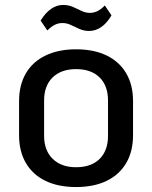

<svg xmlns="http://www.w3.org/2000/svg" viewBox="-20 -747 614 775"><path d="M287 8Q215 8 163.5 -17Q112 -42 84.5 -89Q57 -136 57 -201V-339Q57 -404 84.5 -451Q112 -498 164 -523Q216 -548 287 -548Q359 -548 410.5 -523Q462 -498 489.5 -451Q517 -404 517 -339V-201Q517 -136 489.5 -89Q462 -42 410.5 -17Q359 8 287 8ZM287 -72Q348 -72 382 -105.5Q416 -139 416 -199V-341Q416 -401 382 -434.5Q348 -468 287 -468Q227 -468 192.5 -434.5Q158 -401 158 -341V-199Q158 -140 192.5 -106Q227 -72 287 -72ZM144 -664Q163 -695 186 -711Q209 -727 234 -727Q256 -727 273.5 -719.5Q291 -712 308 -703.5Q325 -695 343 -695Q359 -695 374 -702.5Q389 -710 403 -725L430 -685Q412 -654 389 -638Q366 -622 340 -622Q319 -622 301 -630Q283 -638 266.5 -646Q250 -654 232 -654Q215 -654 200.5 -646.5Q186 -639 171 -624Z"/></svg>

Font: Pathway Extreme SemiCondensed Medium
Style: Regular
Weight: 500
Width: 4
Version: Version 1.001;gftools[0.9.26]